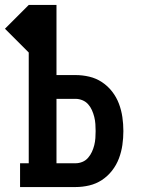

<svg xmlns="http://www.w3.org/2000/svg" viewBox="-53 -755 573 775"><path d="M28 0V-96H63V-543L-33 -639L63 -735H175V-452H252Q280 -452 307.5 -445.5Q335 -439 358.5 -423.5Q382 -408 399.5 -385.5Q417 -363 427 -336.5Q437 -310 441 -282Q445 -254 445 -226Q445 -198 441 -170Q437 -142 427 -115.5Q417 -89 399.5 -66.5Q382 -44 358.5 -28.5Q335 -13 307.5 -6.5Q280 0 252 0ZM175 -96H252Q266 -96 279.5 -101.5Q293 -107 302.5 -118Q312 -129 318 -142Q324 -155 327.5 -169Q331 -183 332 -197.5Q333 -212 333 -226Q333 -240 332 -254.5Q331 -269 327.5 -283Q324 -297 318 -310.5Q312 -324 302.5 -334.5Q293 -345 279.5 -350.5Q266 -356 252 -356H175Z"/></svg>

Font: Iosevka Curly Slab
Style: Bold
Weight: 700
Monospace: yes
Designer: Belleve Invis
Foundry: Belleve Invis
Version: Version 22.1.2; ttfautohint (v1.8.4)